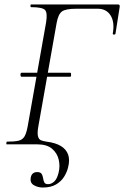

<svg xmlns="http://www.w3.org/2000/svg" viewBox="-20 -645 555 858"><path d="M171 193Q150 193 132 183Q114 173 117 151Q119 137 126.5 130.5Q134 124 146 124Q161 124 166 132Q171 140 172.5 151Q174 162 178 170Q182 178 195 178Q209 178 222 166.5Q235 155 242 126Q249 98 242.5 69Q236 40 213 20Q190 0 146 0H9Q8 0 8.5 -6Q9 -12 11 -12Q44 -12 62 -16Q80 -20 89 -34.5Q98 -49 104 -82L186 -545Q193 -588 181 -600.5Q169 -613 119 -613Q116 -613 116 -619Q116 -625 119 -625H508Q516 -625 515 -615L496 -494Q495 -490 489 -490.5Q483 -491 484 -495Q493 -545 474.5 -575.5Q456 -606 416 -606H322Q273 -606 256.5 -593.5Q240 -581 233 -542L152 -84Q146 -52 149.5 -37Q153 -22 163.5 -18Q174 -14 188 -12Q228 -7 252 7.5Q276 22 284.5 46Q293 70 284 104Q279 125 266 145.5Q253 166 230 179.5Q207 193 171 193ZM76 -302Q73 -302 72 -306.5Q71 -311 72 -315.5Q73 -320 76 -320H294Q297 -320 297.5 -315.5Q298 -311 297.5 -306.5Q297 -302 294 -302Z"/></svg>

Font: Cormorant Light
Style: Italic
Weight: 300
Italic angle: -10°
Designer: Christian Thalmann (Catharsis Fonts)
Foundry: Catharsis Fonts
Version: Version 4.000